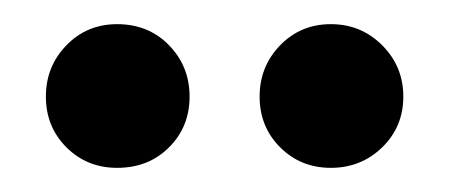

<svg xmlns="http://www.w3.org/2000/svg" viewBox="-20 -705 372 159"><path d="M254 -566Q229 -566 212 -583Q195 -600 195 -625Q195 -650 212 -667.5Q229 -685 254 -685Q279 -685 296.5 -667.5Q314 -650 314 -625Q314 -600 296.5 -583Q279 -566 254 -566ZM77 -566Q52 -566 35 -583Q18 -600 18 -625Q18 -650 35 -667.5Q52 -685 77 -685Q103 -685 120 -667.5Q137 -650 137 -625Q137 -600 120 -583Q103 -566 77 -566Z"/></svg>

Font: DM Sans 16pt SemiBold
Style: Regular
Weight: 600
Version: Version 4.004;gftools[0.9.30]